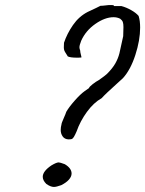

<svg xmlns="http://www.w3.org/2000/svg" viewBox="-20 -742 574 759"><path d="M220 -228Q220 -239 223 -250Q223 -255 232 -275Q240 -293 242 -300Q253 -319 275.5 -344.5Q298 -370 315 -382L332 -394Q332 -398 346 -409Q360 -420 370 -425Q374 -428 384 -435Q394 -442 403 -450Q425 -472 436 -491.5Q447 -511 452 -531Q457 -551 467 -599L468 -635Q468 -648 465.5 -655Q463 -662 455 -668Q443 -674 429 -674Q395 -674 357 -647.5Q319 -621 301 -581Q294 -563 294 -555Q294 -550 297 -542Q297 -536 299.5 -527Q302 -518 302 -515Q299 -514 285 -514Q258 -514 248 -519Q247 -521 244 -525.5Q241 -530 238 -535Q234 -541 233 -547Q232 -553 232.5 -559.5Q233 -566 233 -573Q245 -609 268.5 -643Q292 -677 327 -695Q347 -704 360 -710.5Q373 -717 377 -719Q379 -719 387 -719.5Q395 -720 410 -722H415H421Q431 -722 431 -718H460Q479 -713 498.5 -702Q518 -691 528 -679Q534 -660 534 -633Q534 -583 515 -524.5Q496 -466 466 -433L444 -413Q395 -369 382 -354Q350 -336 323.5 -299.5Q297 -263 283 -223Q277 -209 272.5 -201.5Q268 -194 264 -192.5Q260 -191 250 -191Q235 -192 227.5 -203Q220 -214 220 -228ZM193 -3Q180 -3 163 -15Q149 -29 149 -43Q149 -65 183 -88Q203 -100 212 -100Q217 -100 236 -93Q263 -77 263 -56Q263 -44 252.5 -32Q242 -20 222 -10Q203 -3 193 -3Z"/></svg>

Font: Caveat
Style: Regular
Weight: 400
Designer: Pablo Impallari
Foundry: Pablo Impallari
Version: Version 1.500; ttfautohint (v1.6)